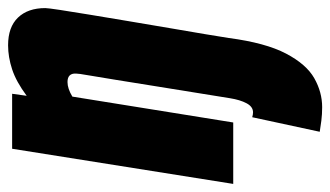

<svg xmlns="http://www.w3.org/2000/svg" viewBox="-207 -406 817 475"><g transform="rotate(-90 201.5 -168.5)"><path d="M345 -11Q333 80 306.5 130.5Q280 181 245.5 200.5Q211 220 174 220Q156 220 140.5 218Q125 216 113 214L149 47Q152 48 155.5 48.5Q159 49 161 49Q175 49 183.5 33Q192 17 196 -8Q213 -113 224 -181.5Q235 -250 241.5 -290.5Q248 -331 251.5 -351Q255 -371 256 -378.5Q257 -386 257 -389Q258 -410 236 -410Q220 -410 200 -398L136 0H-16L71 -547H207L202 -511Q237 -537 267.5 -547Q298 -557 327 -557Q372 -557 395.5 -532.5Q419 -508 419 -465Q419 -459 414.5 -429Q410 -399 402.5 -354Q395 -309 386.5 -258Q378 -207 369.5 -157.5Q361 -108 354.5 -69.5Q348 -31 345 -11Z"/></g></svg>

Font: Georama Condensed ExtraBold
Style: Italic
Weight: 800
Width: 3
Italic angle: -9°
Designer: Jean-Baptiste Levee
Foundry: Production Type
Version: Version 1.000